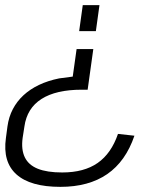

<svg xmlns="http://www.w3.org/2000/svg" viewBox="-20 -560 583 747"><path d="M9 -68Q14 -105 30 -135.5Q46 -166 71.5 -189.5Q97 -213 131.5 -229.5Q166 -246 210 -255Q236 -259 263 -262L278 -369H343L321 -211H298Q198 -211 141.5 -175Q85 -139 75 -68L68 -23Q62 22 76.5 52Q91 82 127 96.5Q163 111 222 111Q307 111 360 74Q413 37 439 -39L503 -32Q469 68 397 117.5Q325 167 215 167Q98 167 44 118.5Q-10 70 3 -23ZM288 -439 302 -540H367L353 -439Z"/></svg>

Font: Pathway Extreme 8pt Thin 12pt ExtraLight
Style: Italic
Weight: 250
Italic angle: -8°
Version: Version 1.001;gftools[0.9.26]